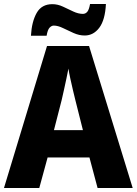

<svg xmlns="http://www.w3.org/2000/svg" viewBox="-20 -948 689 968"><path d="M472 0 431 -154H220L178 0H0L217 -716H429L649 0ZM360 -443Q355 -463 348 -492.5Q341 -522 334.5 -552Q328 -582 325 -602Q321 -581 315 -552.5Q309 -524 302.5 -495Q296 -466 291 -444L252 -292H398ZM136 -768Q140 -839 165 -883Q190 -927 244 -927Q271 -927 297.5 -914.5Q324 -902 349.5 -890Q375 -878 398 -878Q411 -878 420 -888.5Q429 -899 434 -928H514Q510 -847 480.5 -808Q451 -769 407 -769Q379 -769 351 -781.5Q323 -794 297.5 -806.5Q272 -819 251 -819Q240 -819 230 -808.5Q220 -798 215 -768Z"/></svg>

Font: Noto Sans Khmer UI SemiCondensed ExtraBold
Style: Regular
Weight: 800
Width: 4
Designer: Danh Hong and the Monotype Design Team
Foundry: Monotype Imaging Inc.
Version: Version 2.002; ttfautohint (v1.8.4.7-5d5b)